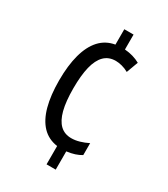

<svg xmlns="http://www.w3.org/2000/svg" viewBox="-182 -809 791 904"><g transform="rotate(30 213.5 -357.0)"><path d="M271 -724.1V-643.1Q295.4 -641.1 316.2 -635Q336.9 -628.9 354.5 -619.1L331.1 -555.7Q313 -565.9 294.4 -570.6Q275.9 -575.2 261.2 -575.2Q223.1 -575.2 199 -551.3Q174.8 -527.3 163.3 -480.2Q151.9 -433.1 151.9 -363.3Q151.9 -292.5 163.8 -246.3Q175.8 -200.2 199.7 -177.5Q223.6 -154.8 260.3 -154.8Q281.7 -154.8 304.4 -161.4Q327.1 -168 349.6 -179.2V-114.3Q334.5 -105 314.9 -98.6Q295.4 -92.3 271.5 -89.4V9.8H221.7V-89.8Q171.9 -96.7 139.4 -130.6Q106.9 -164.6 91.1 -223.1Q75.2 -281.7 75.2 -362.3Q75.2 -443.4 91.3 -502.7Q107.4 -562 139.6 -597.2Q171.9 -632.3 220.7 -640.6V-724.1Z"/></g></svg>

Font: Open Sans Condensed
Style: Regular
Weight: 400
Width: 3
Designer: Monotype Design Team
Foundry: Monotype Imaging Inc.
Version: Version 3.000